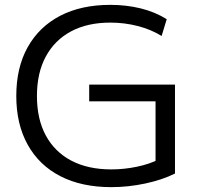

<svg xmlns="http://www.w3.org/2000/svg" viewBox="-20 -760 820 790"><path d="M438 10Q316 10 228.5 -35Q141 -80 94 -164.5Q47 -249 47 -365Q47 -482 94 -566Q141 -650 227.5 -695Q314 -740 434 -740Q500 -740 559 -725.5Q618 -711 666 -681L645 -612Q601 -639 546.5 -653Q492 -667 434 -667Q340 -667 272.5 -631Q205 -595 168.5 -527.5Q132 -460 132 -365Q132 -270 168.5 -202.5Q205 -135 273.5 -99Q342 -63 438 -63Q491 -63 543.5 -74Q596 -85 635 -105L620 -74V-343H347V-412H700V-46Q648 -20 578 -5Q508 10 438 10Z"/></svg>

Font: M PLUS 1
Style: Regular
Weight: 400
Designer: Coji Morishita
Foundry: UNDERFOREST DESIGN
Version: Version 1.001